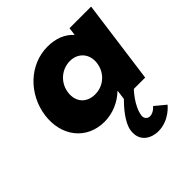

<svg xmlns="http://www.w3.org/2000/svg" viewBox="-211 -683 1114 1114"><g transform="rotate(-45 346.0 -126.5)"><path d="M346.6 158C334.9 245 404.8 275 456.8 275C548.8 275 603.6 203 603.6 203L538.9 149C538.9 149 514.8 179 483.8 179C466.8 179 448.7 165 452.1 140C461.5 70 530 0 530 0H623L692.4 -513H515.4L508.7 -464C472.3 -505 418.4 -528 349.4 -528C199.4 -528 77.9 -406 57.6 -256C37.3 -106 126 15 276 15C346 15 410.2 -16 453.8 -58H455.8L448 0C413.3 35 354.3 101 346.6 158ZM245.6 -256C255.2 -327 315 -377 382 -377C448 -377 494.2 -327 484.6 -256C475.1 -186 418.4 -136 349.4 -136C277.4 -136 236.1 -186 245.6 -256Z"/></g></svg>

Font: Hussar Techniczny
Style: Bold 
Weight: 700
Foundry: Cannot Into Space Fonts
Version: Version 0.77